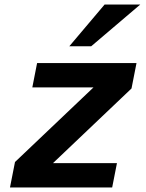

<svg xmlns="http://www.w3.org/2000/svg" viewBox="-20 -824 642 844"><path d="M439.9 -804.2H596.7L380.9 -620.6H284.7ZM45.9 -111.8 391.1 -439.9H122.1L143.1 -546.9H580.1L558.1 -435.1L212.9 -106.9H494.1L473.1 0H23.9Z"/></svg>

Font: Hack
Style: Bold Italic
Weight: 700
Italic angle: -11°
Monospace: yes
Designer: Christopher Simpkins
Foundry: Christopher Simpkins
Version: Version 2.017; ttfautohint (v1.4.1) -l 4 -r 80 -G 350 -x 0 -